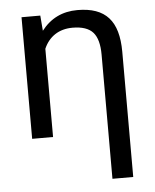

<svg xmlns="http://www.w3.org/2000/svg" viewBox="-53 -583 672 831"><g transform="rotate(-5 283.0 -167.5)"><path d="M70.8 -528.3V0H161.6V-383.3C183.6 -434.1 226.6 -463.9 286.6 -463.9C328.1 -463.9 357.9 -453.6 375.5 -433.6C393.1 -413.6 401.9 -381.3 401.9 -336.9V202.6H492.2V-342.3C491.7 -475.1 437.5 -538.1 314 -538.1C249 -538.1 196.8 -512.7 157.7 -461.9L152.3 -528.3Z"/></g></svg>

Font: Roboto
Style: Regular
Weight: 400
Designer: Google
Version: Version 2.137; 2017